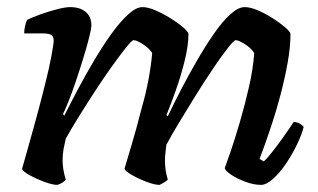

<svg xmlns="http://www.w3.org/2000/svg" viewBox="-20 -520 895 540"><path d="M141 0Q128 0 105 -8.5Q82 -17 63 -27.5Q44 -38 42 -45Q48 -66 59 -105Q70 -144 83 -191.5Q96 -239 108 -288Q118 -327 124.5 -362Q131 -397 131 -406Q131 -418 123.5 -422Q116 -426 101 -426H48Q48 -436 50.5 -446.5Q53 -457 56 -464Q70 -471 93.5 -479.5Q117 -488 140.5 -494Q164 -500 177 -500Q205 -500 221 -486.5Q237 -473 237 -449Q237 -439 230.5 -413.5Q224 -388 214 -355.5Q204 -323 193 -290.5Q182 -258 172 -233Q162 -208 157 -199L161 -195Q178 -229 199.5 -269.5Q221 -310 245 -350.5Q269 -391 293.5 -425Q318 -459 340.5 -479.5Q363 -500 381 -500Q396 -500 417 -491Q438 -482 459 -469Q480 -456 494.5 -443.5Q509 -431 510 -425Q510 -392 499.5 -349.5Q489 -307 474.5 -266Q460 -225 448 -196L452 -193Q468 -227 489.5 -268.5Q511 -310 534.5 -350.5Q558 -391 581.5 -425Q605 -459 627.5 -479.5Q650 -500 668 -500Q684 -500 705 -491Q726 -482 746.5 -469Q767 -456 781.5 -443.5Q796 -431 797 -425Q797 -388 789 -343.5Q781 -299 769 -253.5Q757 -208 744 -169Q731 -130 721.5 -104Q712 -78 710 -73L722 -66Q732 -75 747.5 -95Q763 -115 779 -137.5Q795 -160 806 -177Q815 -177 823.5 -172Q832 -167 834 -163Q829 -142 815.5 -114Q802 -86 784.5 -60Q767 -34 748 -17Q729 0 714 0Q694 0 671 -8.5Q648 -17 631 -28Q614 -39 612 -47Q617 -60 629 -95Q641 -130 655 -178Q669 -226 680.5 -276.5Q692 -327 695 -371Q686 -385 668.5 -396Q651 -407 643 -407Q638 -407 620 -384Q602 -361 577.5 -324.5Q553 -288 527.5 -247Q502 -206 480.5 -170Q459 -134 448 -113Q447 -104 445.5 -92.5Q444 -81 444 -68Q444 -40 452 -15Q450 -12 442.5 -7.5Q435 -3 429 0Q415 0 392.5 -8.5Q370 -17 351.5 -27.5Q333 -38 330 -45Q336 -66 349.5 -110.5Q363 -155 379 -218Q390 -256 397.5 -295.5Q405 -335 408 -371Q399 -385 381.5 -396Q364 -407 356 -407Q351 -407 335 -387Q319 -367 296 -335Q273 -303 248.5 -265.5Q224 -228 202 -192.5Q180 -157 165 -130Q162 -118 159 -102Q156 -86 156 -69Q156 -44 165 -15Q162 -11 155.5 -6.5Q149 -2 141 0Z"/></svg>

Font: Texturina SemiBold
Style: Italic
Weight: 600
Italic angle: -11°
Designer: Guillermo Torres Carreño
Foundry: Omnibus-Type
Version: Version 1.002; ttfautohint (v1.8.3)